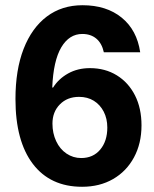

<svg xmlns="http://www.w3.org/2000/svg" viewBox="-20 -705 590 735"><path d="M294.2 10Q172.5 10 105.8 -77.5Q39.2 -165 39.2 -325.8Q39.2 -437.5 70.4 -517.9Q101.7 -598.3 159.2 -641.7Q216.7 -685 295.8 -685Q387.5 -685 445.8 -637.5Q504.2 -590 516.7 -505H377.5Q370 -539.2 348.8 -557.1Q327.5 -575 295 -575Q245 -575 214.6 -523.8Q184.2 -472.5 180 -370H183.3Q204.2 -403.3 240.8 -423.8Q277.5 -444.2 324.2 -444.2Q382.5 -444.2 427.1 -416.7Q471.7 -389.2 496.7 -340Q521.7 -290.8 521.7 -225Q521.7 -155.8 492.9 -102.5Q464.2 -49.2 412.9 -19.6Q361.7 10 294.2 10ZM290.8 -100Q336.7 -100 363.8 -132.5Q390.8 -165 390.8 -216.7Q390.8 -250.8 377.1 -277.5Q363.3 -304.2 339.2 -319.2Q315 -334.2 282.5 -334.2Q237.5 -334.2 209.2 -305.4Q180.8 -276.7 180.8 -231.7Q180.8 -195 195 -164.6Q209.2 -134.2 234.6 -117.1Q260 -100 290.8 -100Z"/></svg>

Font: Funnel Sans Light
Style: Bold
Weight: 700
Version: Version 1.000